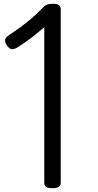

<svg xmlns="http://www.w3.org/2000/svg" viewBox="-20 -981 518 1015"><path d="M258 14Q234 14 224 6.5Q214 -1 214 -14V-837Q191 -817 166 -797Q141 -777 116.5 -760Q92 -743 70 -729Q56 -721 43.5 -721Q31 -721 17 -740Q5 -759 7 -771Q9 -783 30 -797Q60 -817 87 -836.5Q114 -856 142.5 -880Q171 -904 205 -939Q214 -948 221 -952.5Q228 -957 237 -959Q246 -961 261 -961Q285 -961 293 -952.5Q301 -944 301 -934V-14Q301 -1 291 6.5Q281 14 258 14Z"/></svg>

Font: Playwrite HU
Style: Regular
Weight: 400
Designer: Veronika Burian, José Scaglione
Foundry: TypeTogether
Version: Version 1.002